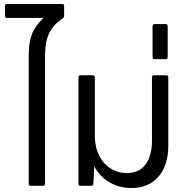

<svg xmlns="http://www.w3.org/2000/svg" viewBox="-20 -933 946 964"><path d="M292 -913Q302 -913 302 -903V-854Q302 -847 296 -841Q248 -810 227 -766.5Q206 -723 206 -655V-11Q206 0 195 0H134Q124 0 124 -11V-654Q124 -720 141 -763Q158 -806 199 -843H16Q5 -843 5 -854V-903Q5 -913 16 -913Z M453 -98 449 -11Q449 0 438 0H384Q374 0 374 -11V-545Q374 -555 384 -555H445Q456 -555 456 -545V-254Q456 -196 477.5 -153Q499 -110 535.5 -87Q572 -64 618 -64Q677 -64 710 -106.5Q743 -149 743 -226V-545Q743 -555 753 -555H814Q825 -555 825 -545V-202Q825 -103 775.5 -46Q726 11 640 11Q579 11 529.5 -18Q480 -47 453 -98Z M756 -636Q746 -636 746 -647V-801Q746 -812 756 -812H812Q822 -812 822 -801V-647Q822 -636 812 -636Z"/></svg>

Font: LINE Seed Sans TH
Style: Regular
Weight: 400
Designer: Dalton Maag Ltd | Thai characters by Cadson Demak Co.,Ltd.
Foundry: Dalton Maag Ltd
Version: Version 1.002